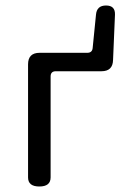

<svg xmlns="http://www.w3.org/2000/svg" viewBox="-20 -678 456 698"><path d="M123 0Q82 0 82 -33V-444Q82 -486 124 -486H297Q316 -486 317 -505L329 -625Q332 -658 365.5 -658Q399 -658 398 -625L391 -460Q390 -419 349 -419H183Q164 -419 164 -400V-33Q164 0 123 0Z"/></svg>

Font: Raw Maruko Gothic CJK TC
Style: Regular
Weight: 400
Version: Version 1.001